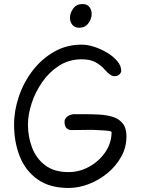

<svg xmlns="http://www.w3.org/2000/svg" viewBox="-20 -900 703 955"><path d="M321 35Q228 35 168 -7Q108 -49 79 -120.5Q50 -192 50 -280Q50 -350 74 -420.5Q98 -491 142.5 -549Q187 -607 249 -642.5Q311 -678 386 -678Q414 -678 447.5 -667.5Q481 -657 512 -638.5Q543 -620 563 -596.5Q583 -573 583 -547Q583 -539 574 -530Q565 -521 551 -521Q544 -521 537.5 -523.5Q531 -526 526 -530Q518 -536 513 -541L498 -557Q482 -575 456 -590Q430 -605 386 -605Q323 -605 273.5 -573Q224 -541 189.5 -491Q155 -441 137 -385Q119 -329 119 -280Q119 -220 139.5 -166Q160 -112 204.5 -78Q249 -44 321 -44Q375 -44 424 -71Q473 -98 504 -143.5Q535 -189 535 -243Q534 -247 521 -249Q508 -251 463 -253Q453 -254 443 -254Q433 -254 422 -254Q401 -254 379.5 -253.5Q358 -253 337 -253Q301 -253 301 -295Q301 -307 311.5 -317.5Q322 -328 344 -332H406Q440 -332 475.5 -330Q511 -328 541.5 -318.5Q572 -309 590.5 -286Q609 -263 609 -221Q609 -168 583.5 -121.5Q558 -75 516 -40Q474 -5 423 15Q372 35 321 35ZM374 -762Q351 -762 339.5 -777Q328 -792 328 -811Q328 -836 344.5 -858Q361 -880 390 -880Q413 -880 424.5 -865.5Q436 -851 436 -831Q436 -806 419.5 -784Q403 -762 374 -762Z"/></svg>

Font: Fuzzy Bubbles
Style: Regular
Weight: 400
Designer: Robert E. Leuschke
Foundry: Robert E. Leuschke
Version: Version 1.010; ttfautohint (v1.8.3)